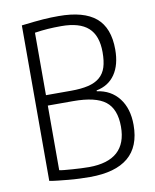

<svg xmlns="http://www.w3.org/2000/svg" viewBox="-85 -815 717 890"><g transform="rotate(-10 273.5 -370.0)"><path d="M267 10Q245 10 218.5 9Q192 8 165.5 5.5Q139 3 116 0.5Q93 -2 77 -5V-737Q110 -741 134.5 -743.5Q159 -746 179 -747.5Q199 -749 216.5 -749.5Q234 -750 252 -750Q370 -750 427 -702Q484 -654 484 -552Q484 -480 453.5 -435.5Q423 -391 366 -380V-376Q432 -367 469.5 -318.5Q507 -270 507 -193Q507 -91 446.5 -40.5Q386 10 267 10ZM271 -36Q448 -37 448 -195Q448 -278 402 -314Q356 -350 250 -350H131V-46Q138 -44 154.5 -42.5Q171 -41 191 -39.5Q211 -38 232.5 -37Q254 -36 271 -36ZM249 -399Q297 -399 330.5 -407Q364 -415 385 -433Q406 -451 415 -479.5Q424 -508 424 -550Q424 -628 383 -665Q342 -702 256 -702Q222 -702 193 -700Q164 -698 131 -693V-399Z"/></g></svg>

Font: Encode Sans Compressed
Style: Light
Weight: 300
Designer: Pablo Impallari, Andres Torresi
Foundry: Pablo Impallari, Andres Torresi
Version: Version 1.000; ttfautohint (v1.00) -l 8 -r 50 -G 200 -x 14 -